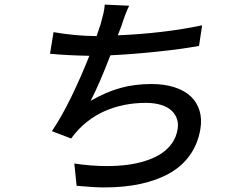

<svg xmlns="http://www.w3.org/2000/svg" viewBox="-20 -776 996 836"><path d="M860.1 -665.8 846.6 -576Q767.8 -561.8 661.9 -550.8Q556.1 -539.8 460.6 -535.2Q413.7 -412.3 374.6 -337Q441.8 -375.7 504.1 -392.9Q566.4 -410.2 639.9 -410.2Q696 -410.2 739.9 -396Q783.7 -381.7 810.7 -356.2Q837.7 -330.6 848.7 -294.4Q859.7 -258.2 852.6 -214.8Q842 -150.2 807.4 -101.2Q772.7 -52.2 718 -21.5Q663.4 9.2 592.2 24.7Q521 40.1 434.3 40.1Q390.3 40.1 313.6 33L303.6 -63.9Q377.8 -52.9 445 -52.9Q492.9 -52.9 535.2 -58.4Q577.4 -63.9 615.2 -76.2Q653.1 -88.4 681.5 -106.9Q709.9 -125.4 728.9 -152.3Q747.9 -179.3 753.2 -213.1Q757.5 -237.2 750.5 -258Q743.6 -278.8 726.7 -294.6Q709.9 -310.4 681.3 -319.2Q652.7 -328.1 615.4 -328.1Q567.5 -328.1 522.9 -319.4Q478.3 -310.7 436.3 -292.4Q394.2 -274.1 356.7 -244Q319.2 -213.8 289.8 -172.9L206 -204.9Q248.6 -267.8 291 -355.3Q333.5 -442.8 369 -533Q271.7 -534.8 197.8 -541.9L213.1 -636Q254.3 -628.6 304 -623.8Q353.7 -619 396.7 -619H400.6Q413.4 -655.9 418.3 -671.2Q426.8 -701.7 430.8 -719.3Q434.7 -736.9 436.1 -756L542.3 -751.1Q524.1 -713.1 509.2 -664.1L492.9 -622.2Q695.3 -631 860.1 -665.8Z"/></svg>

Font: Karasuma Gothic
Style: Medium Italic
Weight: 500
Italic angle: 9.39998°
Designer: Rasmus Andersson / Ryoko Nishizuka
Foundry: Genbu
Version: Version 1.00